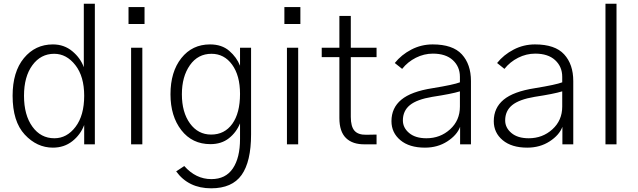

<svg xmlns="http://www.w3.org/2000/svg" viewBox="-20 -766 3386 1019"><path d="M46.9 -257.8Q46.9 -384.8 106.9 -457.5Q167 -530.3 260.7 -530.3Q320.3 -530.3 363.8 -494.1Q407.2 -458 424.8 -409.2V-746.1H483.4V0H426.8V-102.5Q407.2 -50.8 363.8 -16.6Q320.3 17.6 260.7 17.6Q175.8 17.6 111.3 -51.8Q46.9 -121.1 46.9 -257.8ZM107.4 -257.8Q107.4 -155.3 151.9 -93.8Q196.3 -32.2 268.6 -32.2Q335 -32.2 380.9 -92.8Q426.8 -153.3 426.8 -257.8Q426.8 -360.4 379.9 -420.4Q333 -480.5 267.6 -480.5Q196.3 -480.5 151.9 -419.9Q107.4 -359.4 107.4 -257.8Z M662.1 -638.7V-728.5H747.1V-638.7ZM675.8 0V-512.7H735.4V0Z M945.3 -265.6Q945.3 -169.9 988.3 -110.8Q1031.2 -51.8 1100.6 -51.8Q1171.9 -51.8 1212.9 -108.9Q1253.9 -166 1253.9 -267.6Q1253.9 -365.2 1211.9 -422.9Q1169.9 -480.5 1102.5 -480.5Q1030.3 -480.5 987.8 -419.9Q945.3 -359.4 945.3 -265.6ZM884.8 -265.6Q884.8 -384.8 942.4 -457.5Q1000 -530.3 1094.7 -530.3Q1157.2 -530.3 1196.8 -496.1Q1236.3 -461.9 1253.9 -417V-512.7H1312.5V-52.7Q1312.5 91.8 1262.2 162.6Q1211.9 233.4 1100.6 233.4Q980.5 233.4 915 143.6L958 115.2Q1019.5 184.6 1101.6 184.6Q1177.7 184.6 1215.8 127.9Q1253.9 71.3 1253.9 -28.3V-111.3Q1234.4 -63.5 1194.8 -32.2Q1155.3 -1 1096.7 -1Q1000 -1 942.4 -75.2Q884.8 -149.4 884.8 -265.6Z M1489.3 -638.7V-728.5H1574.2V-638.7ZM1502.9 0V-512.7H1562.5V0Z M1687.5 -462.9V-512.7H1781.2V-681.6H1841.8V-512.7H1978.5V-462.9H1841.8V-145.5Q1841.8 -94.7 1861.3 -72.3Q1880.9 -49.8 1924.8 -50.8L1978.5 -51.8V0H1917Q1851.6 1 1816.4 -33.2Q1781.2 -67.4 1781.2 -139.6V-462.9Z M2118.2 -127Q2118.2 -87.9 2151.4 -60.1Q2184.6 -32.2 2243.2 -32.2Q2316.4 -32.2 2368.7 -79.6Q2420.9 -127 2420.9 -200.2V-281.2Q2377 -267.6 2274.4 -252Q2192.4 -238.3 2155.3 -208Q2118.2 -177.7 2118.2 -127ZM2057.6 -123Q2057.6 -193.4 2109.9 -236.8Q2162.1 -280.3 2275.4 -297.9Q2388.7 -316.4 2420.9 -329.1V-358.4Q2420.9 -412.1 2383.3 -446.8Q2345.7 -481.4 2277.3 -481.4Q2230.5 -481.4 2187 -459.5Q2143.6 -437.5 2114.3 -400.4L2075.2 -431.6Q2110.4 -475.6 2163.1 -502.9Q2215.8 -530.3 2276.4 -530.3Q2382.8 -530.3 2431.2 -477.5Q2479.5 -424.8 2479.5 -335.9V0H2421.9V-92.8Q2405.3 -48.8 2354 -15.6Q2302.7 17.6 2235.4 17.6Q2152.3 17.6 2105 -22Q2057.6 -61.5 2057.6 -123Z M2661.1 -127Q2661.1 -87.9 2694.3 -60.1Q2727.5 -32.2 2786.1 -32.2Q2859.4 -32.2 2911.6 -79.6Q2963.9 -127 2963.9 -200.2V-281.2Q2919.9 -267.6 2817.4 -252Q2735.4 -238.3 2698.2 -208Q2661.1 -177.7 2661.1 -127ZM2600.6 -123Q2600.6 -193.4 2652.8 -236.8Q2705.1 -280.3 2818.4 -297.9Q2931.6 -316.4 2963.9 -329.1V-358.4Q2963.9 -412.1 2926.3 -446.8Q2888.7 -481.4 2820.3 -481.4Q2773.4 -481.4 2730 -459.5Q2686.5 -437.5 2657.2 -400.4L2618.2 -431.6Q2653.3 -475.6 2706.1 -502.9Q2758.8 -530.3 2819.3 -530.3Q2925.8 -530.3 2974.1 -477.5Q3022.5 -424.8 3022.5 -335.9V0H2964.8V-92.8Q2948.2 -48.8 2897 -15.6Q2845.7 17.6 2778.3 17.6Q2695.3 17.6 2647.9 -22Q2600.6 -61.5 2600.6 -123Z M3193.4 0V-746.1H3252V0Z"/></svg>

Font: Gothic A1 Light
Style: Regular
Weight: 300
Version: Version 2.50